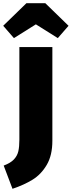

<svg xmlns="http://www.w3.org/2000/svg" viewBox="-43 -990 448 1199"><path d="M284 -111Q284 -20 249 39.5Q214 99 160.5 132Q107 165 35 189L-20 44Q23 28 44 5.5Q65 -17 71.5 -45.5Q78 -74 78 -118V-696H284ZM44 -752 -23 -829 122 -970H240L385 -829L318 -752L181 -838Z"/></svg>

Font: Fira Sans Black
Style: Regular
Weight: 900
Designer: Carrois Corporate & Edenspiekermann AG
Foundry: Carrois Corporate GbR & Edenspiekermann AG
Version: Version 4.203